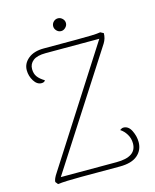

<svg xmlns="http://www.w3.org/2000/svg" viewBox="-122 -902 797 989"><g transform="rotate(-15 276.5 -407.5)"><path d="M520 -97Q520 -54 488.5 -27Q457 0 394 0H187Q103 0 63 5L52 -9Q52 -25 71 -53L462 -663H176Q130 -663 108.5 -646Q87 -629 87 -602Q87 -577 99 -560.5Q111 -544 136 -529Q131 -519 116 -519Q92 -519 75.5 -545.5Q59 -572 59 -603Q59 -639 89.5 -664Q120 -689 173 -689H347Q393 -689 426.5 -690Q460 -691 475 -694L492 -685Q492 -657 477 -633L86 -26H383Q490 -26 490 -98Q490 -125 476.5 -147Q463 -169 444 -181Q447 -183 452 -186Q457 -189 463 -189Q490 -189 505 -158.5Q520 -128 520 -97ZM249 -786Q249 -800 259 -810Q269 -820 283 -820Q296 -820 306.5 -810Q317 -800 317 -786Q317 -773 306.5 -762.5Q296 -752 283 -752Q269 -752 259 -762.5Q249 -773 249 -786Z"/></g></svg>

Font: Arima Madurai Thin
Style: Regular
Weight: 250
Designer: Joana Correia and Natanael Gama
Foundry: NDISCOVER
Version: Version 1.019; ttfautohint (v1.5) -l 7 -r 28 -G 50 -x 13 -D 